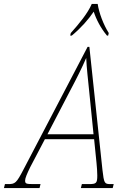

<svg xmlns="http://www.w3.org/2000/svg" viewBox="-79 -951 650 971"><path d="M279 -784 276 -771H284C332 -811 367 -851 395 -892C408 -852 431 -808 462 -771H468L471 -784C444 -827 422 -885 415 -931H385C365 -884 322 -832 279 -784ZM-59 0H121L126 -20H96C54 -20 48 -21 48 -38C48 -50 57 -71 74 -106L148 -247H397L409 -128C411 -112 413 -78 413 -64C413 -24 408 -20 370 -20H335L330 0H491L496 -20H480C449 -20 447 -24 439 -93L373 -714H364L42 -98C3 -23 -2 -20 -40 -20H-54ZM276 -493C310 -557 336 -609 357 -658C359 -610 366 -549 372 -490L394 -272H161Z"/></svg>

Font: Noto Serif Condensed Thin
Style: Italic
Weight: 100
Width: 3
Italic angle: -12°
Designer: Monotype Design Team
Foundry: Monotype Imaging Inc.
Version: Version 2.013